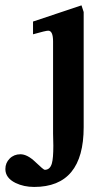

<svg xmlns="http://www.w3.org/2000/svg" viewBox="-78 -491 410 729"><path d="M51.8 218.8Q12.2 218.8 -19 203.6Q-57.6 184.6 -57.6 150.9Q-57.6 127.4 -41.3 111.1Q-24.9 94.7 -0.5 94.7Q25.9 94.7 56.6 124.3Q87.4 153.8 91.8 153.8Q112.3 153.8 119.1 128.9Q124.5 109.9 124.5 62Q124.5 54.7 124 39.3Q123.5 23.9 123.5 16.1V-333.5Q123.5 -374.5 105 -374.5Q95.7 -374.5 47.4 -360.8V-409.2Q84.5 -421.4 231.4 -470.7Q238.3 -451.2 239.7 -445.3V-8.3Q239.7 218.8 51.8 218.8Z"/></svg>

Font: Accordance
Style: Bold
Weight: 700
Version: Version 1.2 (build January 31, 2020) Miklal Software Solutio